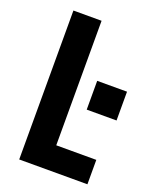

<svg xmlns="http://www.w3.org/2000/svg" viewBox="-135 -789 687 865"><g transform="rotate(20 208.5 -357.0)"><path d="M65 0H392V-117H200V-714H65ZM274 -315H417V-453H274Z"/></g></svg>

Font: Kathrein 77 Bold Condensed
Style: Regular
Weight: 700
Width: 3
Designer: Lazydogs Typefoundry, based on Open Sans by Ascender Corporation
Foundry: Lazydogs Typefoundry
Version: Version 1.003;PS 001.003;hotconv 1.0.88;makeotf.lib2.5.64775